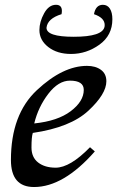

<svg xmlns="http://www.w3.org/2000/svg" viewBox="-20 -750 477 780"><path d="M118.2 9.8Q24.4 9.8 24.4 -100.1Q24.4 -285.2 129.9 -383.8Q235.4 -482.4 333.5 -482.4Q368.2 -482.4 390.1 -466.3Q412.1 -450.2 412.1 -419.9Q412.1 -368.2 339.1 -300.3Q266.1 -232.4 113.3 -210Q107.9 -194.3 107.9 -150.9Q107.9 -110.8 135 -89.8Q162.1 -68.8 206.1 -68.8Q264.6 -68.8 345.7 -151.9L365.2 -134.8Q238.3 9.8 118.2 9.8ZM119.1 -248.5Q214.4 -258.3 267.3 -298.3Q320.3 -338.4 320.3 -384.8Q320.3 -422.4 264.2 -422.4Q217.3 -422.4 176.3 -368.9Q135.3 -315.4 119.1 -248.5ZM268.6 -530.8Q212.4 -530.8 176.3 -558.8Q140.1 -586.9 140.1 -627.9Q140.1 -661.1 159.2 -695.8Q178.2 -730.5 207.5 -730.5Q231.4 -730.5 231.4 -705.6Q231.4 -699.7 230 -692.4Q172.9 -674.8 168.9 -637.2Q168.9 -600.6 279.3 -600.6Q397.5 -600.6 404.8 -642.1L405.3 -648.4Q405.3 -677.7 361.8 -692.4Q368.7 -730.5 397.9 -730.5Q416.5 -730.5 426.5 -714.8Q436.5 -699.2 436.5 -671.9Q436.5 -606.4 384 -568.6Q331.5 -530.8 268.6 -530.8Z"/></svg>

Font: Kelvinch
Style: Italic
Weight: 400
Italic angle: -10°
Designer: Paul James Miller
Foundry: High-Logic / Made with FontCreator
Version: Version 3.40;July 22, 2017;FontCreator 11.0.0.2388 64-bit